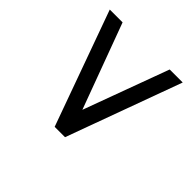

<svg xmlns="http://www.w3.org/2000/svg" viewBox="-80 -561 646 646"><g transform="rotate(-45 243.5 -237.5)"><path d="M178.2 -237.8 481.9 -126V-64L71.8 -213.9V-263.2L481.9 -411.1V-350.1Z"/></g></svg>

Font: Linear Smooth
Style: Bold Italic
Weight: 700
Designer: Philipp H. Poll, Flanker
Foundry: Philipp H. Poll, reworked by Flanker
Version: Version 1.061 | FøM Fix